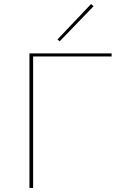

<svg xmlns="http://www.w3.org/2000/svg" viewBox="-20 -919 599 939"><path d="M526 -643H142V0H124V-658H526ZM261 -726 425 -899 438 -889 272 -717Z"/></svg>

Font: Ysabeau Thin
Style: Regular
Weight: 200
Designer: Christian Thalmann (Catharsis Fonts)
Version: Version 0.003